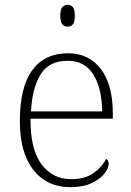

<svg xmlns="http://www.w3.org/2000/svg" viewBox="-20 -763 539 793"><path d="M270 10Q174 10 118 -61Q62 -132 62 -262Q62 -404 113.5 -473.5Q165 -543 261 -543Q347 -543 396.5 -478Q446 -413 446 -294V-273H106Q105 -147 151 -85Q197 -23 274 -23Q330 -23 365.5 -47.5Q401 -72 418 -107Q423 -104 426 -99Q429 -94 429 -86Q429 -68 411 -45.5Q393 -23 358 -6.5Q323 10 270 10ZM402 -303Q401 -397 366 -454.5Q331 -512 260 -512Q182 -512 147.5 -455.5Q113 -399 108 -303ZM259 -653Q246 -653 237.5 -662.5Q229 -672 229 -698Q229 -724 237.5 -733.5Q246 -743 259 -743Q273 -743 281 -733.5Q289 -724 289 -698Q289 -672 281 -662.5Q273 -653 259 -653Z"/></svg>

Font: Noto Serif Hebrew ExtraLight
Style: Regular
Weight: 250
Version: Version 2.003